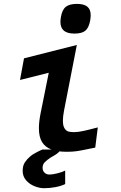

<svg xmlns="http://www.w3.org/2000/svg" viewBox="-20 -792 640 1012"><path d="M293 6Q285.5 17 255.5 33.5L244.5 40Q227.5 51.5 216 63Q204.5 74.5 204.5 92Q204.5 108.5 214.8 118.2Q225 128 240.5 128Q256.5 128 282.8 121.5Q309 115 323.5 107V178Q303 188.5 272.5 194.2Q242 200 212.5 200Q188.5 200 162 189.5Q135.5 179 117.5 158.2Q99.5 137.5 99.5 109Q99.5 81.5 110.8 64.2Q122 47 138.5 33Q147.5 24.5 167.2 13.8Q187 3 203.5 -4H251Q218 -16.5 201.5 -43.5Q185 -70.5 185 -116.5Q185 -150 194 -195L237 -408.5L85.5 -370.5L106.5 -484.5L385 -555L317.5 -209Q311.5 -177.5 311.5 -157Q311.5 -128.5 320.5 -115Q329.5 -101.5 341.5 -98.5Q353.5 -95.5 371 -95.5Q391 -95.5 420.8 -102Q450.5 -108.5 495.5 -120.5L482 -14L449.5 -7.5Q410 1 386.5 4.5Q363 8 335 8Q310.5 8 293 6ZM298.5 -677Q298.5 -687 301 -702Q307.5 -740.5 326.8 -756Q346 -771.5 385 -771.5Q422.5 -771.5 440.2 -757Q458 -742.5 458 -712Q458 -701.5 455.5 -685Q448.5 -646 430.2 -630.5Q412 -615 372.5 -615Q335 -615 316.8 -630.2Q298.5 -645.5 298.5 -677Z"/></svg>

Font: JuliaMono BoldItalic
Style: Regular
Weight: 700
Italic angle: -9°
Monospace: yes
Designer: cormullion
Foundry: corm
Version: Version 0.049; ttfautohint (v1.8.4)